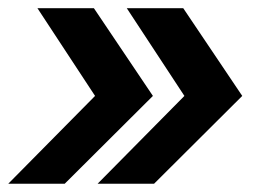

<svg xmlns="http://www.w3.org/2000/svg" viewBox="-32 -520 638 470"><path d="M-11.7 -70.3 200.7 -285.2 59.6 -500H197.8L342.3 -285.2L126.5 -70.3ZM207 -70.3 419.4 -285.2 278.3 -500H416.5L561 -285.2L345.2 -70.3Z"/></svg>

Font: Inter Display SemiBold
Style: Italic
Weight: 600
Italic angle: -9.39999°
Designer: Rasmus Andersson
Foundry: rsms
Version: Version 4.000;git-a52131595